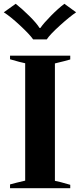

<svg xmlns="http://www.w3.org/2000/svg" viewBox="-22 -994 422 1014"><path d="M-2 -929 61 -974Q94 -948 132.5 -910Q171 -872 187 -846H191Q209 -872 247 -910.5Q285 -949 318 -974L380 -929Q346 -906 294 -859Q242 -812 225 -786H153Q135 -812 84 -859.5Q33 -907 -2 -929ZM31 -20Q63 -29 111 -40V-660Q89 -664 31 -681V-700H349V-680Q337 -676 318.5 -671.5Q300 -667 292 -665L268 -659V-39Q291 -35 349 -18V0H31Z"/></svg>

Font: Trirong Bold
Style: Regular
Weight: 700
Designer: Katatrad Team
Foundry: CadsonDemak
Version: Version 1.000